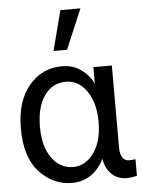

<svg xmlns="http://www.w3.org/2000/svg" viewBox="-57 -876 714 940"><g transform="rotate(-5 299.5 -406.0)"><path d="M32.2 -269.5Q32.2 -402.3 96.2 -479Q160.2 -555.7 258.8 -555.7Q314.5 -555.7 354.5 -525.9Q394.5 -496.1 412.1 -456.1V-538.1H502.9V-136.7Q502.9 -100.6 515.1 -84.5Q527.3 -68.4 544.9 -68.4Q564.5 -68.4 578.1 -71.3V10.7Q546.9 17.6 528.3 17.6Q484.4 17.6 454.6 -10.3Q424.8 -38.1 417 -86.9Q363.3 17.6 257.8 17.6Q168 17.6 100.1 -54.2Q32.2 -126 32.2 -269.5ZM126 -269.5Q126 -172.9 166.5 -116.2Q207 -59.6 271.5 -59.6Q331.1 -59.6 372.6 -115.7Q414.1 -171.9 414.1 -269.5Q414.1 -362.3 374 -420.4Q334 -478.5 270.5 -478.5Q205.1 -478.5 165.5 -422.4Q126 -366.2 126 -269.5ZM224.6 -633.8 275.4 -830.1H374L291 -633.8Z"/></g></svg>

Font: Gothic A1 Medium
Style: Regular
Weight: 500
Designer: HanYang I&C Co.,Ltd.
Foundry: HanYang I&C Co.,Ltd.
Version: Version 2.50